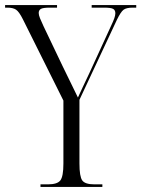

<svg xmlns="http://www.w3.org/2000/svg" viewBox="-26 -734 555 754"><path d="M133 0V-10H162Q199 -10 211 -25.5Q223 -41 223 -92V-339L64 -658Q49 -688 37 -696Q25 -704 3 -704H-6V-714H198V-704H170Q143 -704 134.5 -699Q126 -694 126 -683Q126 -675 131 -662.5Q136 -650 145 -631L220 -474Q236 -441 250.5 -411.5Q265 -382 280 -351Q288 -368 299.5 -393Q311 -418 325 -447L409 -630Q419 -651 423 -662.5Q427 -674 427 -682Q427 -694 418.5 -699Q410 -704 383 -704H334V-714H509V-704H495Q470 -704 459 -695.5Q448 -687 433 -656L286 -342V-92Q286 -41 297 -25.5Q308 -10 345 -10H376V0Z"/></svg>

Font: Noto Serif Display Condensed Light
Style: Regular
Weight: 300
Width: 3
Designer: Monotype Design Team
Foundry: Monotype Imaging Inc.
Version: Version 2.009